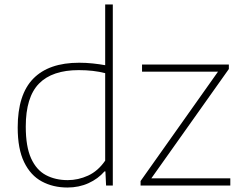

<svg xmlns="http://www.w3.org/2000/svg" viewBox="-20 -828 1078 857"><path d="M281 9Q217 9 166.8 -18Q116.5 -45 87.8 -104Q59 -163 59 -259Q59 -406 128.5 -477Q198 -548 333.5 -548Q364 -548 394.2 -544.8Q424.5 -541.5 449.5 -537V-808H483.5V0H453.5L450.5 -63H446.5Q418 -30 375.2 -10.5Q332.5 9 281 9ZM282.5 -24Q329 -24 373.2 -44.2Q417.5 -64.5 449.5 -111V-501.5Q397.5 -515 331.5 -515Q213 -515 154 -454.8Q95 -394.5 95 -263Q95 -173.5 118.8 -121.2Q142.5 -69 184.8 -46.5Q227 -24 282.5 -24ZM607.5 0V-20L953 -508H614V-540H1001.5V-520L655.5 -32H1008V0Z"/></svg>

Font: Encode Sans SmExp Th
Style: Regular
Weight: 100
Width: 6
Designer: Multiple Designers
Foundry: Impallari Type
Version: Version 3.002; ttfautohint (v1.8.3) -l 8 -r 50 -G 200 -x 14 